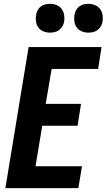

<svg xmlns="http://www.w3.org/2000/svg" viewBox="-20 -980 556 1000"><path d="M8 0 129 -735H509L491 -621H249L218 -439H402L384 -325H200L165 -114H407L388 0ZM440 -810Q423 -810 406.5 -816.5Q390 -823 380 -836.5Q370 -850 367.5 -867.5Q365 -885 368 -903Q370 -915 376 -926.5Q382 -938 392.5 -946Q403 -954 415.5 -957Q428 -960 441 -960Q458 -960 474.5 -953.5Q491 -947 501 -933.5Q511 -920 514 -902.5Q517 -885 514 -867Q512 -855 505.5 -843.5Q499 -832 488.5 -824Q478 -816 465.5 -813Q453 -810 440 -810ZM240 -810Q223 -810 206.5 -816.5Q190 -823 180 -836.5Q170 -850 167.5 -867.5Q165 -885 168 -903Q170 -915 176 -926.5Q182 -938 192.5 -946Q203 -954 215.5 -957Q228 -960 241 -960Q258 -960 274.5 -953.5Q291 -947 301 -933.5Q311 -920 314 -902.5Q317 -885 314 -867Q312 -855 305.5 -843.5Q299 -832 288.5 -824Q278 -816 265.5 -813Q253 -810 240 -810Z"/></svg>

Font: Iosevka Heavy
Style: Italic
Weight: 900
Italic angle: -9°
Monospace: yes
Designer: Belleve Invis
Foundry: Belleve Invis
Version: Version 32.5.0; ttfautohint (v1.8.4)